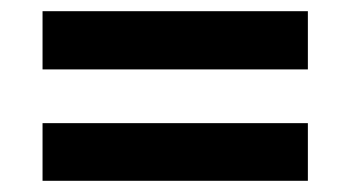

<svg xmlns="http://www.w3.org/2000/svg" viewBox="-20 -453 626 343"><path d="M56 -329V-433H530V-329ZM56 -130V-233H530V-130Z"/></svg>

Font: Lexend Deca Medium
Style: Regular
Weight: 500
Designer: Bonnie Shaver-Troup, Thomas Jockin
Foundry: Lexend
Version: Version 1.008; ttfautohint (v1.8.4.7-5d5b)